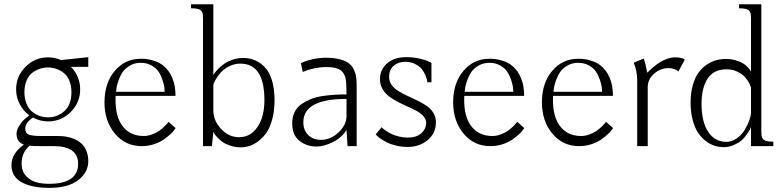

<svg xmlns="http://www.w3.org/2000/svg" viewBox="-20 -704 3768 925"><path d="M57.6 -273.4Q57.6 -336.9 103 -382.3Q148.4 -427.7 211.9 -427.7Q243.7 -427.7 273.9 -414.6L405.3 -428.7V-381.8H321.8Q366.2 -336.4 366.2 -273.4Q366.2 -210 320.8 -164.6Q275.4 -119.1 211.9 -119.1Q173.3 -119.1 138.7 -137.7Q101.6 -112.8 101.6 -84Q101.6 -62 118.4 -55.4Q135.3 -48.8 180.7 -48.8H257.8Q278.8 -48.8 297.9 -45.9Q316.9 -43 336.9 -34.7Q356.9 -26.4 371.6 -13.2Q386.2 0 395.8 22Q405.3 43.9 405.3 72.3Q405.3 126.5 356.9 163.8Q308.6 201.2 216.8 201.2Q180.2 201.2 149.4 195.8Q118.7 190.4 92 178.2Q65.4 166 50.3 144Q35.2 122.1 35.2 91.8Q35.2 35.2 95.2 -7.3Q59.6 -19.5 59.6 -59.6Q59.6 -77.6 72.5 -97.9Q85.4 -118.2 97.7 -129.2Q109.9 -140.1 121.1 -148.4Q91.8 -169.9 74.7 -202.9Q57.6 -235.8 57.6 -273.4ZM97.7 -259.8Q97.7 -228.5 107.7 -204.3Q117.7 -180.2 134.5 -166.3Q151.4 -152.3 170.9 -145.5Q190.4 -138.7 211.9 -138.7Q256.8 -138.7 290.5 -169.2Q324.2 -199.7 324.2 -259.8Q324.2 -292 313.7 -316.4Q303.2 -340.8 285.9 -353.8Q268.6 -366.7 249.8 -372.8Q231 -378.9 210.9 -378.9Q190.9 -378.9 172.1 -372.8Q153.3 -366.7 136 -353.8Q118.7 -340.8 108.2 -316.4Q97.7 -292 97.7 -259.8ZM176.8 0Q138.7 0 123 -2Q84 29.8 84 85Q84 119.6 104.2 142.3Q124.5 165 152.6 173.3Q180.7 181.6 215.8 181.6Q356.4 181.6 356.4 85Q356.4 43 326.7 21.5Q296.9 0 239.3 0Z M658.2 -420.9Q687 -420.9 710.9 -414.6Q734.9 -408.2 751.5 -398.4Q768.1 -388.7 781 -374.5Q793.9 -360.4 801.5 -346.4Q809.1 -332.5 814.5 -316.4Q819.8 -300.3 821.8 -288.6Q823.7 -276.9 824.7 -264.6Q825.7 -252.4 825.4 -248.5Q825.2 -244.6 825.2 -242.2H537.1Q536.6 -231.9 536.6 -222.2Q536.6 -143.1 568.8 -98.6Q605 -48.8 672.9 -48.8Q692.4 -48.8 712.2 -56.2Q731.9 -63.5 745.1 -72.5Q758.3 -81.5 770.5 -93.3Q782.7 -105 786.4 -109.6Q790 -114.3 792 -117.2L826.2 -86.9L819.8 -78.1Q813.5 -68.8 799.6 -56.2Q785.6 -43.5 767.3 -30.8Q749 -18.1 721.2 -9Q693.4 0 663.1 0Q583.5 0 533.4 -60.5Q483.4 -121.1 483.4 -210.9Q483.4 -303.7 532.7 -362.3Q582 -420.9 658.2 -420.9ZM539.1 -261.7H773.4Q773.4 -270.5 771.7 -283.7Q770 -296.9 762.9 -318.6Q755.9 -340.3 744.4 -357.9Q732.9 -375.5 710.4 -388.4Q688 -401.4 658.2 -401.4Q628.9 -401.4 606.2 -388.2Q583.5 -375 571.5 -357.7Q559.6 -340.3 551.8 -318.4Q543.9 -296.4 541.7 -283.7Q539.6 -271 539.1 -261.7Z M958 0V-616.2Q958 -629.4 957 -635.7Q956.1 -642.1 950.9 -649.9Q945.8 -657.7 933.6 -660.9Q921.4 -664.1 900.4 -664.1V-683.6H1007.8V-342.8Q1009.3 -345.7 1014.4 -352.8Q1019.5 -359.9 1032.2 -373Q1044.9 -386.2 1060.8 -397.2Q1076.7 -408.2 1101.1 -416.5Q1125.5 -424.8 1152.3 -424.8Q1181.2 -424.8 1206.5 -414.6Q1231.9 -404.3 1254.4 -381.8Q1276.9 -359.4 1289.8 -318.4Q1302.7 -277.3 1302.7 -221.7Q1302.7 -169.4 1291.3 -128.2Q1279.8 -86.9 1262.2 -62.5Q1244.6 -38.1 1222.2 -22Q1199.7 -5.9 1179.9 0Q1160.2 5.9 1141.6 5.9Q1114.7 5.9 1091.1 -1.7Q1067.4 -9.3 1053.2 -19.3Q1039.1 -29.3 1027.8 -41.3Q1016.6 -53.2 1012.9 -59.6Q1009.3 -65.9 1007.8 -68.8L1001 0ZM1131.8 -43Q1187.5 -43 1220.7 -92.5Q1253.9 -142.1 1253.9 -221.7Q1253.9 -397.5 1137.7 -397.5Q1109.4 -397.5 1083.7 -384.5Q1058.1 -371.6 1042.7 -353.5Q1027.3 -335.4 1018.1 -319.3Q1008.8 -303.2 1007.8 -293.9V-172.9Q1007.8 -123 1044.9 -83Q1082 -43 1131.8 -43Z M1551.8 -425.8Q1589.4 -425.8 1616.7 -418.5Q1644 -411.1 1659.4 -399.9Q1674.8 -388.7 1683.8 -370.6Q1692.9 -352.5 1695.6 -335.4Q1698.2 -318.4 1698.2 -294.9V0H1654.3L1649.4 -78.1Q1625.5 -39.6 1582.5 -18.8Q1539.6 2 1504.9 2Q1457.5 2 1422.6 -25.6Q1387.7 -53.2 1387.7 -109.4Q1387.7 -140.1 1399.4 -164.1Q1411.1 -188 1432.6 -202.6Q1454.1 -217.3 1478.5 -227.1Q1502.9 -236.8 1535.2 -241.5Q1567.4 -246.1 1593 -247.6Q1618.7 -249 1649.4 -249Q1649.4 -252.9 1648.4 -293Q1647.9 -314.5 1644.5 -328.6Q1641.1 -342.8 1631.3 -355.7Q1621.6 -368.7 1601.8 -374.8Q1582 -380.9 1551.8 -380.9Q1495.1 -380.9 1438.5 -357.4L1429.7 -399.4L1443.8 -406.2Q1458 -412.6 1488.5 -419.2Q1519 -425.8 1551.8 -425.8ZM1649.4 -144.5Q1649.4 -144.5 1649.4 -227.5Q1441.4 -227.5 1441.4 -115.2Q1441.4 -77.1 1464.6 -53.7Q1487.8 -30.3 1526.4 -30.3Q1573.7 -30.3 1611.6 -66.7Q1649.4 -103 1649.4 -144.5Z M1790 -56.6 1818.4 -90.8Q1820.3 -88.9 1824 -85.4Q1827.6 -82 1840.3 -73.5Q1853 -64.9 1866.7 -58.3Q1880.4 -51.8 1901.6 -46.4Q1922.9 -41 1944.3 -41Q1986.8 -41 2010 -62.3Q2033.2 -83.5 2033.2 -111.3Q2033.2 -128.4 2021 -143.1Q2008.8 -157.7 1989 -168.5Q1969.2 -179.2 1945.6 -189.7Q1921.9 -200.2 1898.2 -212.4Q1874.5 -224.6 1854.7 -239.3Q1835 -253.9 1822.8 -275.4Q1810.5 -296.9 1810.5 -323.2Q1810.5 -367.2 1844.2 -397.9Q1877.9 -428.7 1938.5 -428.7Q1970.2 -428.7 2000.2 -421.9Q2030.3 -415 2044.4 -408.2L2058.6 -401.4V-307.6H2039.1Q2038.6 -311.5 2037.4 -318.1Q2036.1 -324.7 2029.1 -341.8Q2022 -358.9 2011.5 -371.8Q2001 -384.8 1980.2 -395.5Q1959.5 -406.2 1932.6 -406.2Q1898.4 -406.2 1876.5 -387Q1854.5 -367.7 1854.5 -334Q1854.5 -312.5 1866.9 -294.9Q1879.4 -277.3 1899.2 -265.4Q1918.9 -253.4 1943.1 -242.2Q1967.3 -231 1991.5 -219.2Q2015.6 -207.5 2035.4 -194.1Q2055.2 -180.7 2067.6 -160.4Q2080.1 -140.1 2080.1 -115.2Q2080.1 -62 2040.5 -29.1Q2001 3.9 1944.3 3.9Q1915.5 3.9 1888.9 -2.4Q1862.3 -8.8 1845 -17.6Q1827.6 -26.4 1814.7 -35.2Q1801.8 -43.9 1795.9 -50.3Z M2337.9 -420.9Q2366.7 -420.9 2390.6 -414.6Q2414.6 -408.2 2431.2 -398.4Q2447.8 -388.7 2460.7 -374.5Q2473.6 -360.4 2481.2 -346.4Q2488.8 -332.5 2494.1 -316.4Q2499.5 -300.3 2501.5 -288.6Q2503.4 -276.9 2504.4 -264.6Q2505.4 -252.4 2505.1 -248.5Q2504.9 -244.6 2504.9 -242.2H2216.8Q2216.3 -231.9 2216.3 -222.2Q2216.3 -143.1 2248.5 -98.6Q2284.7 -48.8 2352.5 -48.8Q2372.1 -48.8 2391.8 -56.2Q2411.6 -63.5 2424.8 -72.5Q2438 -81.5 2450.2 -93.3Q2462.4 -105 2466.1 -109.6Q2469.7 -114.3 2471.7 -117.2L2505.9 -86.9L2499.5 -78.1Q2493.2 -68.8 2479.2 -56.2Q2465.3 -43.5 2447 -30.8Q2428.7 -18.1 2400.9 -9Q2373 0 2342.8 0Q2263.2 0 2213.1 -60.5Q2163.1 -121.1 2163.1 -210.9Q2163.1 -303.7 2212.4 -362.3Q2261.7 -420.9 2337.9 -420.9ZM2218.8 -261.7H2453.1Q2453.1 -270.5 2451.4 -283.7Q2449.7 -296.9 2442.6 -318.6Q2435.5 -340.3 2424.1 -357.9Q2412.6 -375.5 2390.1 -388.4Q2367.7 -401.4 2337.9 -401.4Q2308.6 -401.4 2285.9 -388.2Q2263.2 -375 2251.2 -357.7Q2239.3 -340.3 2231.4 -318.4Q2223.6 -296.4 2221.4 -283.7Q2219.2 -271 2218.8 -261.7Z M2765.6 -420.9Q2794.4 -420.9 2818.4 -414.6Q2842.3 -408.2 2858.9 -398.4Q2875.5 -388.7 2888.4 -374.5Q2901.4 -360.4 2908.9 -346.4Q2916.5 -332.5 2921.9 -316.4Q2927.2 -300.3 2929.2 -288.6Q2931.2 -276.9 2932.1 -264.6Q2933.1 -252.4 2932.9 -248.5Q2932.6 -244.6 2932.6 -242.2H2644.5Q2644 -231.9 2644 -222.2Q2644 -143.1 2676.3 -98.6Q2712.4 -48.8 2780.3 -48.8Q2799.8 -48.8 2819.6 -56.2Q2839.4 -63.5 2852.5 -72.5Q2865.7 -81.5 2877.9 -93.3Q2890.1 -105 2893.8 -109.6Q2897.5 -114.3 2899.4 -117.2L2933.6 -86.9L2927.2 -78.1Q2920.9 -68.8 2907 -56.2Q2893.1 -43.5 2874.8 -30.8Q2856.4 -18.1 2828.6 -9Q2800.8 0 2770.5 0Q2690.9 0 2640.9 -60.5Q2590.8 -121.1 2590.8 -210.9Q2590.8 -303.7 2640.1 -362.3Q2689.5 -420.9 2765.6 -420.9ZM2646.5 -261.7H2880.9Q2880.9 -270.5 2879.2 -283.7Q2877.4 -296.9 2870.4 -318.6Q2863.3 -340.3 2851.8 -357.9Q2840.3 -375.5 2817.9 -388.4Q2795.4 -401.4 2765.6 -401.4Q2736.3 -401.4 2713.6 -388.2Q2690.9 -375 2679 -357.7Q2667 -340.3 2659.2 -318.4Q2651.4 -296.4 2649.2 -283.7Q2647 -271 2646.5 -261.7Z M3049.8 0V-318.4Q3049.8 -360.4 3033.2 -402.3L3081.1 -421.9Q3088.4 -404.8 3098.6 -353.5Q3101.6 -356.9 3107.4 -362.8Q3113.3 -368.7 3127.7 -380.9Q3142.1 -393.1 3157.2 -402.8Q3172.4 -412.6 3193.1 -420.2Q3213.9 -427.7 3232.4 -427.7Q3264.6 -427.7 3279.3 -417L3248 -359.4L3243.2 -363.3Q3238.3 -367.7 3226.8 -371.8Q3215.3 -376 3202.1 -376Q3161.6 -376 3131.1 -348.9Q3100.6 -321.8 3100.6 -284.2V0Z M3598.1 0V-91.3Q3595.2 -84.5 3592.5 -79.1Q3589.8 -73.7 3577.6 -56.2Q3565.4 -38.6 3552 -27.1Q3538.6 -15.6 3515.4 -5.4Q3492.2 4.9 3466.3 4.9Q3443.8 4.9 3422.4 -2Q3400.9 -8.8 3379.6 -25.1Q3358.4 -41.5 3342.5 -65.4Q3326.7 -89.4 3316.9 -126.7Q3307.1 -164.1 3307.1 -210Q3307.1 -256.3 3317.6 -293.5Q3328.1 -330.6 3345 -353.8Q3361.8 -377 3384.5 -392.3Q3407.2 -407.7 3429.9 -413.8Q3452.6 -419.9 3476.1 -419.9Q3502.4 -419.9 3524.9 -413.3Q3547.4 -406.7 3560.1 -398.7Q3572.8 -390.6 3582.5 -379.9Q3592.3 -369.1 3594.7 -365Q3597.2 -360.8 3598.1 -358.4V-616.2Q3598.1 -629.4 3597.2 -635.7Q3596.2 -642.1 3591.1 -649.9Q3585.9 -657.7 3573.7 -660.9Q3561.5 -664.1 3540.5 -664.1V-683.6H3647.9V-69.3Q3647.9 -56.2 3648.9 -49.8Q3649.9 -43.5 3655 -35.6Q3660.2 -27.8 3672.4 -24.7Q3684.6 -21.5 3705.6 -21.5V0ZM3480 -370.1Q3418.9 -370.1 3389.4 -325.7Q3359.9 -281.2 3359.9 -204.1Q3359.9 -116.2 3392.1 -68.4Q3424.3 -20.5 3479 -20.5Q3505.4 -20.5 3529.1 -37.1Q3552.7 -53.7 3567.1 -77.1Q3581.5 -100.6 3589.8 -123.8Q3598.1 -147 3598.1 -162.1V-275.4Q3598.1 -286.6 3590.3 -302Q3582.5 -317.4 3568.6 -333Q3554.7 -348.6 3531 -359.4Q3507.3 -370.1 3480 -370.1Z"/></svg>

Font: Buda
Style: light
Weight: 400
Version: Version 1.002